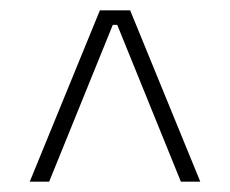

<svg xmlns="http://www.w3.org/2000/svg" viewBox="-20 -659 444 371"><path d="M37.5 -308 173 -639H231.5L367 -308H329.5L206.5 -611H198L75 -308Z"/></svg>

Font: Anek Kannada ExtraLight
Style: Regular
Weight: 250
Version: Version 1.003